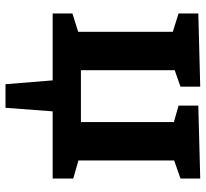

<svg xmlns="http://www.w3.org/2000/svg" viewBox="-45 -533 750 700"><g transform="rotate(90 330.0 -183.0)"><path d="M287 172 273 0H29V-72L96 -93V-438L29 -459V-531L296 -538V-466L236 -445V-103H425V-442L365 -459V-531L631 -538V-466L565 -443V-94L631 -75V0H386L373 172Z"/></g></svg>

Font: Bitter
Style: Bold
Weight: 700
Designer: Sol Matas, and Bitter project Authors
Foundry: Sol Matas
Version: Version 2.001